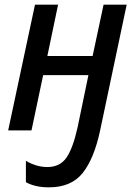

<svg xmlns="http://www.w3.org/2000/svg" viewBox="-20 -559 580 823"><path d="M190 244Q160 244 135.5 238.5Q111 233 91 222V130Q110 142 134 149.5Q158 157 183 157Q237 157 265 116.5Q293 76 313 -15L359 -237H165L115 0H15L130 -539H229L183 -319H377L424 -539H523L409 1Q383 122 334 183Q285 244 190 244Z"/></svg>

Font: Noto Sans SemiCondensed Medium
Style: Italic
Weight: 500
Width: 4
Italic angle: -12°
Designer: Monotype Design Team
Foundry: Monotype Imaging Inc.
Version: Version 2.013; ttfautohint (v1.8.4.7-5d5b)